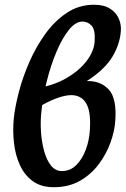

<svg xmlns="http://www.w3.org/2000/svg" viewBox="-20 -762 526 802"><path d="M484.9 -633.3Q481 -576.7 448.7 -523.7Q416.5 -470.7 342.3 -423.3Q399.4 -425.3 434.1 -388.2Q468.8 -351.1 461.4 -254.9Q458.5 -213.9 441.4 -166.3Q424.3 -118.7 392.6 -76.2Q360.8 -33.7 314 -6.8Q267.1 20 205.1 20Q151.4 20 116.7 -5.4Q82 -30.8 63 -72.8Q43.9 -114.7 38.3 -165.5Q32.7 -216.3 37.6 -267.1Q42.5 -314.9 58.6 -377Q74.7 -439 102.5 -502.7Q130.4 -566.4 169.4 -620.6Q208.5 -674.8 259.3 -708.5Q310.1 -742.2 372.6 -742.2Q413.6 -742.2 439 -726.3Q464.4 -710.4 475.6 -685.5Q486.8 -660.6 484.9 -633.3ZM375.5 -589.4Q378.4 -638.2 362.5 -655Q346.7 -671.9 324.2 -671.9Q295.4 -671.9 267.3 -636.7Q239.3 -601.6 215.3 -544.4Q191.4 -487.3 174.8 -420.4Q158.2 -353.5 152.3 -289.6Q148.4 -251.5 151.4 -209.2Q154.3 -167 164.6 -130.1Q174.8 -93.3 193.1 -70.3Q211.4 -47.4 238.3 -47.4Q273.4 -47.4 298.6 -72.5Q323.7 -97.7 338.1 -136.2Q352.5 -174.8 355 -214.8Q361.8 -302.7 335.2 -337.6Q308.6 -372.6 254.4 -362.3Q200.2 -352.1 123.5 -303.7L130.4 -393.1Q201.7 -403.8 255.9 -434.8Q310.1 -465.8 341.6 -507.1Q373 -548.3 375.5 -589.4Z"/></svg>

Font: Gentium Plus
Style: Bold Italic
Weight: 700
Italic angle: -8°
Designer: Victor Gaultney, Annie Olsen, Iska Routamaa, Becca Hirsbrunner
Foundry: SIL International
Version: Version 6.101